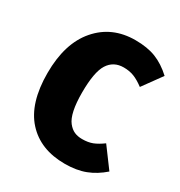

<svg xmlns="http://www.w3.org/2000/svg" viewBox="-139 -646 712 760"><g transform="rotate(30 216.5 -266.0)"><path d="M263.2 -547.9Q317.9 -547.9 356.9 -532.5Q396 -517.1 433.1 -482.9L370.1 -396Q344.7 -415 323.7 -423.1Q302.7 -431.2 276.9 -431.2Q230.5 -431.2 206.8 -393.8Q183.1 -356.4 183.1 -262.2Q183.1 -215.3 189.9 -182.9Q196.8 -150.4 210.2 -133.5Q223.6 -116.7 239 -109.9Q254.4 -103 274.9 -103Q302.2 -103 322.3 -110.8Q342.3 -118.7 366.2 -136.2L433.1 -45.9Q397.5 -14.6 357.7 0.7Q317.9 16.1 264.2 16.1Q152.8 16.1 89.4 -53.7Q25.9 -123.5 25.9 -261.2Q25.9 -397 91.1 -472.4Q156.2 -547.9 263.2 -547.9Z"/></g></svg>

Font: Fira Sans Compressed
Style: Bold
Weight: 700
Width: 1
Designer: Carrois Corporate & Edenspiekermann AG
Foundry: Carrois Corporate GbR & Edenspiekermann AG
Version: Version 4.203;PS 004.203;hotconv 1.0.88;makeotf.lib2.5.64775